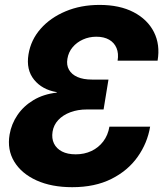

<svg xmlns="http://www.w3.org/2000/svg" viewBox="-20 -759 674 790"><path d="M276.9 11.2Q191.9 11.2 130.1 -16.8Q68.4 -44.9 38.6 -94Q8.8 -143.1 19.5 -205.6Q26.9 -249 52 -285.9Q77.1 -322.8 117.9 -347.2Q158.7 -371.6 213.4 -377.9V-379.9Q153.3 -390.1 120.1 -431.2Q86.9 -472.2 97.2 -535.2Q106.9 -594.7 147 -640.4Q187 -686 249.8 -712.4Q312.5 -738.8 389.6 -738.8Q472.2 -738.8 529.5 -709Q586.9 -679.2 613.3 -627.2Q639.6 -575.2 628.4 -509.3H463.9Q468.8 -539.1 459.5 -561.3Q450.2 -583.5 429 -595.7Q407.7 -607.9 376.5 -607.9Q346.7 -607.9 321.3 -596.4Q295.9 -585 278.8 -564.7Q261.7 -544.4 257.3 -517.1Q252.9 -491.2 263.9 -471.9Q274.9 -452.6 298.8 -442.1Q322.8 -431.6 358.4 -431.6H426.3L406.2 -308.6H337.9Q299.8 -308.6 269.3 -297.1Q238.8 -285.6 219.7 -265.1Q200.7 -244.6 196.3 -217.3Q191.9 -189.5 202.1 -168.5Q212.4 -147.5 235.1 -135.7Q257.8 -124 291.5 -124Q327.1 -124 356.2 -137.7Q385.3 -151.4 404.8 -177Q424.3 -202.6 430.2 -237.8H597.7Q586.4 -169.9 546.1 -113.3Q505.9 -56.6 438.2 -22.7Q370.6 11.2 276.9 11.2Z"/></svg>

Font: Inter 28pt ExtraBold
Style: Italic
Weight: 800
Italic angle: -9.3988°
Designer: Rasmus Andersson
Foundry: rsms
Version: Version 4.001;git-66647c0bb